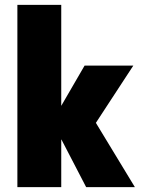

<svg xmlns="http://www.w3.org/2000/svg" viewBox="-20 -770 590 790"><path d="M51.5 0V-750H232V-334.5L328 -500H528.5L374.5 -264.5L535 0H334.5L233 -195.5H232V0Z"/></svg>

Font: Trispace SemiCondensed ExtraBold
Style: Regular
Weight: 800
Width: 4
Designer: Tyler Finck
Foundry: Etcetera Type Company
Version: Version 1.210; ttfautohint (v1.8.3)